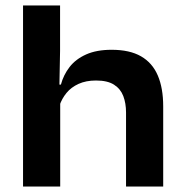

<svg xmlns="http://www.w3.org/2000/svg" viewBox="-20 -680 673 700"><path d="M439.5 0V-270Q439.5 -303.5 429.5 -329.8Q419.5 -356 395.8 -371.2Q372 -386.5 330 -386.5Q293.5 -386.5 266.5 -374.2Q239.5 -362 222.5 -341.2Q205.5 -320.5 197 -295L172.5 -371.5H202Q211.5 -407 233.8 -435.8Q256 -464.5 294 -481.5Q332 -498.5 387 -498.5Q452.5 -498.5 494 -474.8Q535.5 -451 555.2 -405Q575 -359 575 -292V0ZM64 0V-660H199V-494.5L196 -338.5L199.5 -332V0Z"/></svg>

Font: Anek Gujarati SemiExpanded SemiBold
Style: Regular
Weight: 600
Width: 6
Designer: Mrunmayee Ghaisas (Gujarati), Yesha Goshar (Latin)
Foundry: Ek Type
Version: Version 1.003